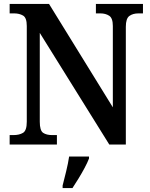

<svg xmlns="http://www.w3.org/2000/svg" viewBox="-20 -734 764 975"><path d="M29 0V-48H48Q78 -48 97 -59.5Q116 -71 116 -116V-602Q116 -644 97 -655Q78 -666 52 -666H29V-714H229L553 -189V-602Q553 -642 534.5 -654Q516 -666 490 -666H467V-714H706V-666H683Q655 -666 637 -653Q619 -640 619 -598V0H535L182 -567V-116Q182 -71 199 -59.5Q216 -48 245 -48H269V0ZM298 208Q306 177 316 136Q326 95 331 61H432V71Q424 92 409.5 119Q395 146 378.5 173Q362 200 348 221H298Z"/></svg>

Font: Noto Serif Georgian SemiCondensed SemiBold
Style: Regular
Weight: 600
Width: 4
Designer: Monotype Design Team, Akaki Razmadze
Foundry: Google LLC
Version: Version 2.003; ttfautohint (v1.8.4.7-5d5b)